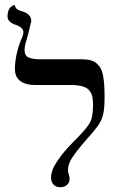

<svg xmlns="http://www.w3.org/2000/svg" viewBox="-20 -766 516 797"><path d="M82 -558.1Q82 -535.2 98.4 -527.6Q114.7 -520 147 -520H316.9Q338.9 -520 354.7 -516.1Q370.6 -512.2 381.3 -502.7Q392.1 -493.2 398.4 -481.4Q404.8 -469.7 408.2 -450.2Q411.6 -430.7 412.8 -410.9Q414.1 -391.1 414.1 -360.8Q414.1 -315.4 408.2 -291.3Q402.3 -267.1 388.2 -246.3Q374 -225.6 335 -182.1Q296.9 -138.2 279.5 -111.3Q262.2 -84.5 262.2 -61Q262.2 -52.7 265.6 -41.5Q269 -30.3 269 -24.9Q269 -7.8 258.1 1.7Q247.1 11.2 230 11.2Q212.9 11.2 202.4 0.5Q191.9 -10.3 191.9 -29.8Q191.9 -43.5 197.5 -59.3Q203.1 -75.2 214.8 -92.8L236.3 -123Q246.1 -136.2 263.4 -155Q280.8 -173.8 287.1 -179.7L308.1 -201.2Q345.2 -239.3 355.7 -262Q366.2 -284.7 366.2 -332Q366.2 -352.5 363 -365.7Q359.9 -378.9 350.6 -390.6Q341.3 -402.3 322 -407.7Q302.7 -413.1 272.9 -413.1H125Q86.4 -413.1 64.2 -429.7Q42 -446.3 42 -479Q42 -534.2 65.9 -597.2Q77.1 -619.6 77.1 -632.8Q77.1 -651.4 44.9 -663.1Q11.2 -673.8 11.2 -698.2Q11.2 -710.9 14.4 -720.2Q17.6 -729.5 22 -734.1Q26.4 -738.8 30.5 -741.5Q34.7 -744.1 38.1 -745.1L41 -746.1Q43 -726.1 70.8 -719.2Q109.9 -708.5 109.9 -678.2Q109.9 -675.8 101.3 -642.1Q92.8 -608.4 90.8 -602.1Q82 -576.7 82 -558.1Z"/></svg>

Font: Linux Libertine Display G
Style: Regular
Weight: 400
Designer: Philipp H. Poll
Foundry: Philipp H. Poll
Version: Version 5.0.9